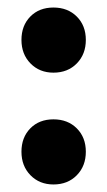

<svg xmlns="http://www.w3.org/2000/svg" viewBox="-20 -482 285 510"><path d="M208 -376Q208 -338 184 -313.5Q160 -289 122 -289Q85 -289 61 -313.5Q37 -338 37 -376Q37 -414 60.5 -438Q84 -462 122 -462Q160 -462 184 -438Q208 -414 208 -376ZM208 -79Q208 -41 184 -16.5Q160 8 122 8Q85 8 61 -16.5Q37 -41 37 -79Q37 -117 60.5 -141Q84 -165 122 -165Q160 -165 184 -141Q208 -117 208 -79Z"/></svg>

Font: Gontserrat
Style: Bold
Weight: 700
Designer: Julieta Ulanovsky
Foundry: Julieta Ulanovsky
Version: Version 6.001